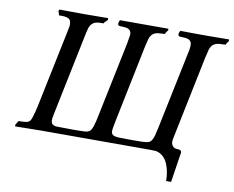

<svg xmlns="http://www.w3.org/2000/svg" viewBox="-84 -757 1235 1015"><g transform="rotate(10 533.5 -249.5)"><path d="M157.2 -647Q159.7 -647 209 -646.5Q258.3 -646 280.8 -646H297.9Q320.8 -646 366.7 -646.5Q412.6 -647 416 -647Q418 -645.5 417.7 -640.9Q417.5 -636.2 415 -634.8Q412.6 -632.3 407.7 -627.7Q402.8 -623 400.9 -621.1Q399.4 -615.2 395 -615.2H378.9Q354.5 -614.7 341.1 -604.5Q327.6 -594.2 321.8 -574.2Q316.4 -555.7 312 -532.2L222.2 -96.2Q216.8 -70.3 217.8 -62Q218.8 -49.3 225.6 -43Q232.4 -36.6 248 -35.2Q272 -34.2 321.8 -34.2H357.9Q382.8 -34.2 395 -35.2Q417.5 -35.6 427.2 -45.4Q437 -55.2 443.8 -80.1Q450.7 -103 454.1 -122.1L539.1 -532.2Q540 -539.6 542.2 -551.8Q544.4 -564 544.9 -567.9Q546.9 -573.7 546.9 -585Q545.4 -613.8 506.8 -615.2Q501 -616.2 486.8 -616.2Q479 -616.2 475.1 -622.1Q473.6 -626.5 475.3 -634Q477.1 -641.6 480 -646L481 -647H486.8H738.8Q741.7 -645.5 741 -640.9Q740.2 -636.2 737.8 -634.8Q736.3 -632.8 733.4 -628.4Q730.5 -624 729 -622.1Q729 -616.2 723.1 -616.2Q710 -616.2 703.1 -615.2Q678.2 -614.7 664.6 -604.5Q650.9 -594.2 645 -574.2Q643.6 -566.4 639.6 -551.3Q635.7 -536.1 634.8 -532.2L550.8 -122.1Q546.9 -105 543.9 -85.9Q541 -71.3 541 -62Q541.5 -48.8 549.8 -42.7Q558.1 -36.6 577.1 -35.2Q596.2 -34.2 637.2 -34.2H672.9Q709 -34.2 726.1 -36.1Q744.6 -37.6 753.4 -47.1Q762.2 -56.6 769 -80.1Q773.4 -100.6 778.8 -122.1L869.1 -557.1Q872.1 -576.7 871.1 -585Q869.6 -613.8 832 -615.2Q825.2 -616.2 811 -616.2Q802.7 -616.2 798.8 -622.1Q795.4 -632.8 804.2 -646L805.2 -647H811Q814.5 -647 856 -646.5Q897.5 -646 918.9 -646H939Q960 -646 1011.2 -646.5Q1062.5 -647 1064.9 -647Q1066.9 -645.5 1066.7 -640.9Q1066.4 -636.2 1064 -634.8Q1062.5 -632.8 1059.6 -628.4Q1056.6 -624 1055.2 -622.1Q1055.2 -616.2 1048.8 -616.2Q1033.7 -616.2 1026.9 -615.2Q1002.4 -614.7 988.8 -604.5Q975.1 -594.2 969.2 -574.2Q967.8 -566.4 963.9 -551.3Q960 -536.1 959 -532.2L866.2 -81.1Q863.8 -66.4 863.8 -65.9Q863.8 -48.3 872.8 -38.6Q881.8 -28.8 895 -28.8Q907.7 -28.8 913.8 -25.6Q919.9 -22.5 919.9 -11.2Q919.4 -9.8 918.9 -6.6Q918.5 -3.4 918 -2L895 147.9H868.2Q868.2 124.5 864.5 102.8Q860.8 81.1 852.3 59.1Q843.8 37.1 827.4 21.5Q811 5.9 788.1 1Q783.7 1 774.2 0.5Q764.6 0 759.8 0H682.1H484.9H398.9H167Q123 0 33.2 2Q30.8 -0.5 31.2 -4.6Q31.7 -8.8 34.2 -11.2L43 -25.9Q44.4 -28.8 46.9 -28.8Q51.3 -28.8 59.6 -29.3Q67.9 -29.8 71.8 -29.8Q92.3 -30.8 101.1 -37.4Q109.9 -43.9 116.2 -65.9Q123.5 -87.9 131.8 -126L215.8 -530.8Q220.7 -553.2 223.1 -567.9Q224.6 -577.1 223.1 -585Q222.7 -601.1 211.9 -608.2Q201.2 -615.2 179.2 -616.2H161.1Q157.2 -616.2 157.2 -621.1Q155.8 -629.4 152.8 -634.8Q150.9 -636.2 152.3 -640.9Q153.8 -645.5 157.2 -647Z"/></g></svg>

Font: Common Serif Medium
Style: Italic
Weight: 500
Italic angle: -12°
Designer: Philipp H. Poll, Khaled Hosny
Foundry: Stefan Peev, Context Ltd.
Version: Version 1.026